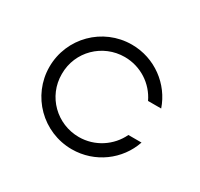

<svg xmlns="http://www.w3.org/2000/svg" viewBox="-98 -526 683 656"><g transform="rotate(30 243.5 -198.5)"><path d="M251 7.8C341.8 7.8 418.9 -50.3 446.3 -131.3H394.5C369.1 -77.6 314 -40.5 251 -40.5C164.6 -40.5 92.8 -109.4 93.3 -198.2C92.8 -287.1 164.6 -356 251 -356C314 -356 369.1 -319.3 394.5 -265.6H446.3C418.9 -346.2 341.8 -404.8 251 -404.8C136.7 -404.8 44.4 -312.5 44.4 -198.2C44.4 -84.5 136.7 7.8 251 7.8Z"/></g></svg>

Font: Now Light
Style: Regular
Weight: 300
Designer: Alfredo Marco Pradil
Foundry: Alfredo Marco Pradil
Version: Version 1.200;hotconv 1.0.109;makeotfexe 2.5.65596